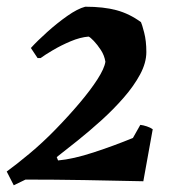

<svg xmlns="http://www.w3.org/2000/svg" viewBox="-20 -540 514 572"><path d="M21 12 0 -29Q29 -50 68 -82.5Q107 -115 145 -154Q184 -194 217 -233Q250 -272 270.5 -304Q291 -336 294 -356Q291 -375 280.5 -391Q270 -407 259.5 -418Q249 -429 244 -431Q219 -429 190.5 -417Q162 -405 137.5 -390.5Q113 -376 101 -367H92L72 -397Q91 -418 120.5 -444.5Q150 -471 180.5 -492.5Q211 -514 234 -520Q289 -520 327.5 -509.5Q366 -499 400 -474Q403 -468 409.5 -443Q416 -418 416 -385Q416 -353 397.5 -318.5Q379 -284 348.5 -249Q318 -214 282 -181.5Q246 -149 211 -121Q176 -93 149 -72L153 -62Q198 -66 259 -86Q320 -106 376 -129L398 -168Q407 -167 417.5 -163.5Q428 -160 435 -155L407 0Q321 -2 231.5 -3.5Q142 -5 56 -5Z"/></svg>

Font: Labrada
Style: Bold Italic
Weight: 700
Italic angle: -7°
Designer: Mercedes Jáuregui
Foundry: Omnibus-Type Team
Version: Version 1.000; ttfautohint (v1.8.4.7-5d5b)